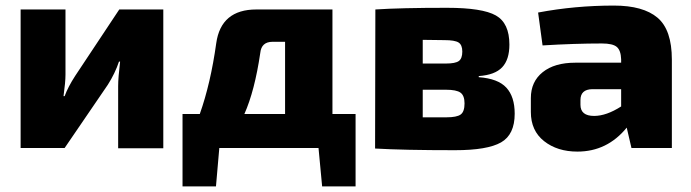

<svg xmlns="http://www.w3.org/2000/svg" viewBox="-20 -531 2480 689"><path d="M566 1H404V-222Q404 -252 411 -310H407Q393 -268 367 -227L212 0H54V-497H215V-263Q215 -237 208 -186H212Q224 -219 250 -259L408 -497H566Z M1256 -122V138H1136L1123 0H767L755 138H635V-122H697Q736 -232 756 -376Q773 -497 900 -497H1173V-122ZM1003 -122V-381H958Q918 -381 914 -341Q894 -205 857 -122Z M1698 -258V-254Q1767 -249 1797 -216.5Q1827 -184 1827 -123Q1827 -48 1778 -20Q1729 8 1613 8Q1428 8 1326 2L1327 -497Q1418 -503 1584 -503Q1711 -503 1759.5 -475.5Q1808 -448 1808 -371Q1808 -317 1782 -289.5Q1756 -262 1698 -258ZM1497 -303H1580Q1614 -303 1626.5 -312Q1639 -321 1639 -346Q1639 -370 1625.5 -378.5Q1612 -387 1575 -387L1497 -388ZM1497 -110H1582Q1619 -110 1633 -120Q1647 -130 1647 -160Q1647 -188 1632.5 -198.5Q1618 -209 1580 -209H1497Z M1927 -368 1911 -486Q2043 -511 2183 -511Q2288 -511 2339.5 -467.5Q2391 -424 2391 -317V0H2246L2229 -73Q2159 13 2052 13Q1980 13 1932.5 -24.5Q1885 -62 1885 -129V-179Q1885 -238 1927.5 -272Q1970 -306 2044 -306H2209V-318Q2208 -350 2193.5 -362.5Q2179 -375 2140 -375Q2043 -375 1927 -368ZM2063 -172V-155Q2063 -115 2112 -115Q2156 -115 2209 -149V-211H2105Q2063 -210 2063 -172Z"/></svg>

Font: Ezarion Extra Bold
Style: Regular
Weight: 800
Designer: Natanael Gama
Version: Version 1.001;PS 001.001;hotconv 1.0.70;makeotf.lib2.5.58329